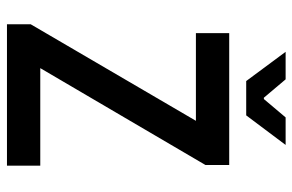

<svg xmlns="http://www.w3.org/2000/svg" viewBox="-168 -692 860 565"><g transform="rotate(90 262.5 -410.0)"><path d="M52 0H468V-98H181L466 -584V-654H78V-556H336L52 -70ZM326 -820 272 -756H268L214 -820H133L219 -704H320L407 -820Z"/></g></svg>

Font: Falling Sky
Style: Condensed
Weight: 400
Designer: Paul D. Hunt
Foundry: Adobe Systems Incorporated
Version: Version 1.02